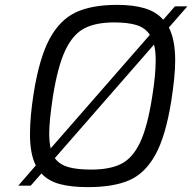

<svg xmlns="http://www.w3.org/2000/svg" viewBox="-20 -762 789 788"><path d="M673 -649Q699 -599 699 -514Q699 -450 683 -348Q660 -203 617.5 -126.5Q575 -50 510 -22Q445 6 341 6Q272 6 225.5 -6.5Q179 -19 150 -50L106 0H55L127 -83Q103 -130 103 -212Q103 -282 118 -378Q141 -523 183 -601.5Q225 -680 290.5 -711Q356 -742 461 -742Q527 -742 574 -728Q621 -714 650 -681L698 -736H749ZM188 -153 595 -619Q576 -648 540.5 -659Q505 -670 449 -670Q373 -670 326 -645.5Q279 -621 248 -555.5Q217 -490 197 -365Q182 -265 182 -215Q182 -179 188 -153ZM612 -579 205 -113Q224 -87 259.5 -76.5Q295 -66 354 -66Q432 -66 478.5 -90Q525 -114 555 -177.5Q585 -241 604 -361Q619 -453 619 -514Q619 -554 612 -579Z"/></svg>

Font: Exo
Style: Italic
Weight: 400
Italic angle: -9°
Designer: Natanael Gama
Foundry: Natanael Gama
Version: Version 1.500; ttfautohint (v1.6)